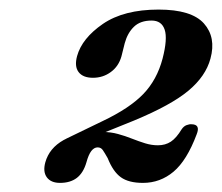

<svg xmlns="http://www.w3.org/2000/svg" viewBox="-20 -734 475 411"><path d="M139.5 -424.5 121.5 -437 199 -474.5Q257 -502 286.5 -532.5Q316 -563 328 -608.5Q339 -651 332.5 -670.5Q326 -690 304.5 -690Q280.5 -690 266.8 -676.8Q253 -663.5 247 -641.5L240 -613.5Q234 -592 217.2 -579.8Q200.5 -567.5 179 -567.5Q157.5 -567.5 148.2 -579.8Q139 -592 145 -614Q155.5 -652 200.2 -682.8Q245 -713.5 319.5 -713.5Q390 -713.5 416.5 -683.8Q443 -654 430.5 -608.5Q420.5 -571 383.5 -540Q346.5 -509 267 -476ZM77 -386.5Q85.5 -417 116.2 -434.2Q147 -451.5 199.5 -451.5Q217 -451.5 232.5 -447.2Q248 -443 262.5 -437.2Q277 -431.5 290.8 -427.2Q304.5 -423 318 -423Q334 -423 345.8 -430.8Q357.5 -438.5 369 -457.5Q373.5 -464 379.5 -466.2Q385.5 -468.5 390.5 -468Q409.5 -467.5 401 -446.5Q380 -390.5 351.5 -366.5Q323 -342.5 286 -342.5Q255.5 -342.5 238.8 -354.5Q222 -366.5 210.5 -395.5Q204 -407 200 -412.8Q196 -418.5 189 -418.5Q181.5 -418.5 175.5 -410.8Q169.5 -403 165 -386.5Q158.5 -364 144.5 -353.2Q130.5 -342.5 108.5 -342.5Q89 -342.5 80.2 -354.5Q71.5 -366.5 77 -386.5Z"/></svg>

Font: Fraunces SemiBold
Style: Italic
Weight: 600
Italic angle: -16°
Version: Version 1.000;[b76b70a41]